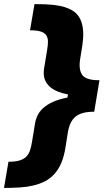

<svg xmlns="http://www.w3.org/2000/svg" viewBox="-71 -754 516 935"><path d="M-51.5 161.2 -29.8 33.7Q2.1 33.7 22.5 27.9Q43 22 55.4 10.3Q67.8 -1.4 74.2 -19.2Q80.6 -36.9 84.5 -60.7L99.4 -151.6Q102.6 -171.9 111.7 -191.2Q120.7 -210.6 138.8 -227.3Q157 -244 185.7 -257.3Q214.5 -270.6 257.5 -278.8L260.3 -294Q206 -305 179.7 -324.9Q166.5 -334.9 158.4 -346.1Q150.2 -357.2 146.3 -369.5Q142.4 -381.7 142 -394.7Q141.7 -407.7 143.8 -421.2L158.7 -512.1Q163 -536.2 162.5 -554Q161.9 -571.7 153.2 -583.5Q144.5 -595.2 125.9 -600.9Q107.2 -606.5 75.3 -606.5L96.9 -734Q124.3 -734 149.7 -733Q175.1 -731.9 198.3 -728.9Q221.6 -725.9 241.8 -720Q262.1 -714.1 278.8 -704.5Q295.5 -695 307.5 -680.2Q319.6 -665.5 326.3 -644.5Q333.1 -623.6 334.2 -595.9Q335.2 -568.2 329.9 -532.3L319.2 -465.6Q315 -438.9 318 -419.6Q321 -400.2 330.6 -387.8Q349.8 -363.3 411.9 -363.3H413.4L387.8 -209.9H386.4Q355.8 -209.9 333.8 -204Q311.8 -198.2 296.5 -185.5Q281.2 -172.9 272.4 -153.6Q263.5 -134.2 259.2 -107.6L248.6 -40.5Q241.8 5 228.2 37.6Q214.5 70.3 194.4 92.7Q174.4 115.1 148.4 128.6Q122.5 142 91.4 149.3Q60.4 156.6 24.5 158.9Q-11.4 161.2 -51.5 161.2Z"/></svg>

Font: Inter P Extra Bold
Style: Italic
Weight: 800
Italic angle: 9.39999°
Designer: Rasmus Andersson
Foundry: rsms
Version: Version 3.018;git-588b23468